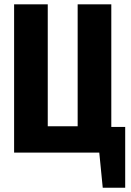

<svg xmlns="http://www.w3.org/2000/svg" viewBox="-20 -713 611 897"><path d="M500 -120.1H564.9V164.1H460L443.8 0H45.9V-692.9H203.1V-123H342.8V-692.9H500Z"/></svg>

Font: Fira Sans Compressed
Style: Bold
Weight: 700
Width: 1
Designer: Carrois Corporate & Edenspiekermann AG
Foundry: Carrois Corporate GbR & Edenspiekermann AG
Version: Version 4.203;PS 004.203;hotconv 1.0.88;makeotf.lib2.5.64775